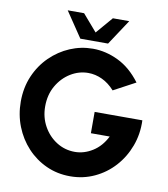

<svg xmlns="http://www.w3.org/2000/svg" viewBox="-97 -980 941 1074"><g transform="rotate(10 374.0 -443.0)"><path d="M374 13Q300.5 13 238 -15.5Q175.5 -44 128.8 -94.2Q82 -144.5 56 -210.5Q30 -276.5 30 -351Q30 -430.5 58.5 -496.8Q87 -563 136.2 -611.2Q185.5 -659.5 247.5 -685.8Q309.5 -712 377 -712Q450.5 -712 521.8 -677.5Q593 -643 649 -568L525 -501.5Q492.5 -538 453.8 -556Q415 -574 375 -574Q321.5 -574 274.5 -545Q227.5 -516 198.2 -465.2Q169 -414.5 169 -348Q169 -286.5 197 -236Q225 -185.5 272 -155.8Q319 -126 376 -126Q428 -126 476.2 -156Q524.5 -186 554 -244.5H447V-365.5H718Q721 -288 695.5 -219.5Q670 -151 622.8 -98.8Q575.5 -46.5 511.5 -16.8Q447.5 13 374 13ZM297 -755 200 -899H293L375 -804L456.5 -899H549.5L454.5 -755Z"/></g></svg>

Font: Urbanist ExtraBold
Style: Regular
Weight: 800
Designer: Corey Hu
Foundry: Corey Hu
Version: Version 1.330; ttfautohint (v1.8.4.7-5d5b)